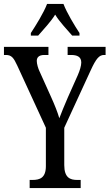

<svg xmlns="http://www.w3.org/2000/svg" viewBox="-23 -951 554 971"><path d="M133 -784V-771H170C198 -804 232 -838 256 -877C280 -838 314 -804 342 -771H379V-784C354 -822 315 -886 298 -931H215C198 -886 158 -822 133 -784ZM127 0H385V-41H367C332 -41 302 -52 302 -116V-305L436 -596C463 -655 479 -673 503 -673H511V-714H319V-673H336C367 -673 388 -664 388 -635C388 -619 381 -595 370 -570L320 -458C302 -416 287 -380 277 -353C268 -384 254 -419 236 -459L177 -590C170 -604 163 -628 163 -643C163 -659 172 -673 201 -673H222V-714H-3V-673H7C35 -673 46 -659 64 -620L209 -305V-111C209 -52 179 -41 142 -41H127Z"/></svg>

Font: Noto Serif Lao ExtCond
Style: Regular
Weight: 400
Width: 2
Designer: Monotype Design Team
Foundry: Monotype Imaging Inc.
Version: Version 2.004